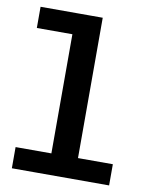

<svg xmlns="http://www.w3.org/2000/svg" viewBox="-79 -745 627 803"><g transform="rotate(10 234.5 -343.0)"><path d="M179 -27V-686H292V-27ZM27 0V-90H440V0ZM28 -596V-686H285V-596Z"/></g></svg>

Font: BioRhyme SemiExpanded Medium
Style: Regular
Weight: 500
Width: 6
Designer: Aoife Mooney
Foundry: Aoife Mooney Type
Version: Version 1.600;gftools[0.9.33]